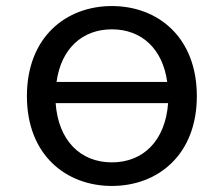

<svg xmlns="http://www.w3.org/2000/svg" viewBox="-20 -601 740 635"><path d="M350 -581C199 -581 69 -479 69 -283C69 -88 199 14 350 14C501 14 631 -88 631 -283C631 -479 501 -581 350 -581ZM350 -504C448 -504 518 -440 533 -330H167C182 -440 252 -504 350 -504ZM350 -64C246 -64 173 -136 164 -260H536C527 -136 454 -64 350 -64Z"/></svg>

Font: Kawkab Mono Light
Style: Bold
Weight: 400
Monospace: yes
Designer: Abdullah Arif
Foundry: Abdullah Arif
Version: Version 1.000;PS 000.500;hotconv 1.0.88;makeotf.lib2.5.64775